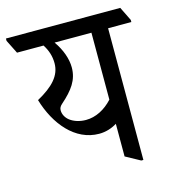

<svg xmlns="http://www.w3.org/2000/svg" viewBox="-133 -704 710 790"><g transform="rotate(-15 222.0 -308.5)"><path d="M234 -145C263 -145 289 -154 310 -167V-28L372 6H381V-555H480V-564L451 -623H-36V-613L-7 -555H106C122 -530 131 -504 131 -473C131 -421 95 -382 26 -344C58 -236 131 -145 234 -145ZM128 -235C114 -246 105 -262 105 -279C105 -289 109 -296 118 -304C168 -348 195 -385 195 -438C195 -475 180 -517 153 -555H310V-270C278 -235 238 -214 196 -214C169 -214 145 -222 128 -235Z"/></g></svg>

Font: Noto Serif Devanagari ExtraCondensed
Style: Regular
Weight: 400
Width: 2
Designer: Universal Thirst, Indian Type Foundry and the Monotype Design Team
Foundry: Monotype Imaging Inc.
Version: Version 2.004